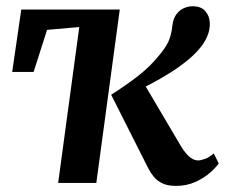

<svg xmlns="http://www.w3.org/2000/svg" viewBox="-20 -585 724 614"><path d="M288 0H166L233.5 -498.5L130.5 -489.5L87.5 -355H19L48 -554.5H363ZM542.5 9.5Q515.5 9.5 498.2 0.8Q481 -8 470.8 -21Q460.5 -34 454 -47L335.5 -282Q382 -311.5 422 -342.5Q462 -373.5 493 -413Q515.5 -440.5 522.5 -461.8Q529.5 -483 531 -501.5Q533.5 -524.5 543.5 -538.5Q553.5 -552.5 567.8 -558.8Q582 -565 595.5 -565Q623 -565 636.5 -549.5Q650 -534 651 -511.5Q651.5 -490.5 644.2 -472.5Q637 -454.5 626 -439.5Q608 -415.5 581 -393.2Q554 -371 524 -352.2Q494 -333.5 466.2 -318.8Q438.5 -304 418.5 -294.5L430 -335.5L559 -117Q567.5 -103 576.5 -92.8Q585.5 -82.5 595 -77.2Q604.5 -72 613 -72Q622 -72 635.5 -76.8Q649 -81.5 663.5 -94.5L679.5 -62.5Q671.5 -50.5 652.2 -33.2Q633 -16 605 -3.2Q577 9.5 542.5 9.5Z"/></svg>

Font: Merriweather 20pt SemiBold
Style: Italic
Weight: 600
Italic angle: -7.8°
Version: Version 2.101